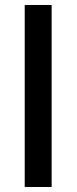

<svg xmlns="http://www.w3.org/2000/svg" viewBox="-20 -746 308 766"><path d="M186 0H78.6V-726.1H186Z"/></svg>

Font: Federov2
Style: Regular
Weight: 400
Designer: Olexa M. Volochay | Cyreal.org
Foundry: Olexa M. Volochay | Cyreal.org
Version: Version 1.000